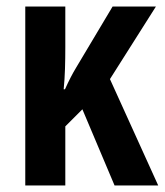

<svg xmlns="http://www.w3.org/2000/svg" viewBox="-20 -565 502 585"><path d="M323 -545 212 -359Q195 -331 178 -293H174Q177 -323 178 -355Q179 -387 179 -421V-545H57V0H179V-180L231 -232L329 0H462L315 -324L455 -545Z"/></svg>

Font: Noto Sans UI Condensed
Style: Bold
Weight: 700
Width: 3
Designer: Monotype Design Team
Foundry: Monotype Imaging Inc.
Version: 1.001